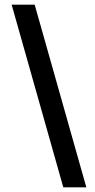

<svg xmlns="http://www.w3.org/2000/svg" viewBox="-20 -720 409 825"><path d="M252 85 30 -700H129L351 85Z"/></svg>

Font: Cabin Condensed Medium
Style: Regular
Weight: 500
Width: 3
Designer: Pablo Impallari
Foundry: Pablo Impallari. http://www.impallari.com Igino Marini. http://www.ikern.com
Version: Version 3.001; ttfautohint (v1.8.3)